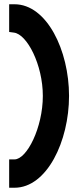

<svg xmlns="http://www.w3.org/2000/svg" viewBox="-20 -715 369 901"><path d="M48 166C200 166 304 -52 304 -265C304 -478 200 -695 48 -695H23V-565L45 -562C107 -555 181 -411 181 -265C181 -116 106 33 48 33H23V166Z"/></svg>

Font: Charger
Style: Hemi
Weight: 900
Designer: Jasper
Foundry: Cannot Into Space Fonts
Version: Version 0.99